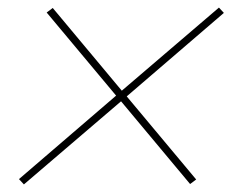

<svg xmlns="http://www.w3.org/2000/svg" viewBox="-20 -593 640 506"><path d="M43 -107 30 -121 286 -341 103 -560 119 -572 301 -354 557 -573 570 -559 314 -339 497 -120 481 -108 299 -326Z"/></svg>

Font: Iosevka Thin Extended
Style: Italic
Weight: 100
Width: 7
Italic angle: -9°
Monospace: yes
Designer: Belleve Invis
Foundry: Belleve Invis
Version: Version 32.5.0; ttfautohint (v1.8.4)